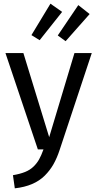

<svg xmlns="http://www.w3.org/2000/svg" viewBox="-20 -817 532 1050"><path d="M255.9 -796.9 319.8 -752 196.8 -597.2 151.9 -625ZM408.2 -789.1 470.2 -740.2 338.9 -591.8 295.9 -623ZM481.9 -526.9 306.2 2.9Q291.5 47.4 272.5 81.1Q253.4 114.7 224.9 143.3Q196.3 171.9 155.3 189.5Q114.3 207 61 212.9L50.8 141.1Q90.3 134.3 117.4 123.3Q144.5 112.3 163.3 94Q182.1 75.7 193.8 54.7Q205.6 33.7 217.8 0H187L9.8 -526.9H107.9L249 -66.9L387.2 -526.9Z"/></svg>

Font: FiraGO
Style: Regular
Weight: 400
Designer: bBox Type
Foundry: bBox Type GmbH
Version: Version 1.001;PS 001.001;hotconv 1.0.88;makeotf.lib2.5.64775